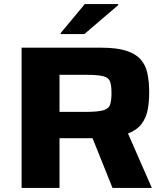

<svg xmlns="http://www.w3.org/2000/svg" viewBox="-20 -922 819 942"><path d="M86 0V-688H478Q553 -688 599.5 -673Q646 -658 670.5 -630Q695 -602 703.5 -561Q712 -520 712 -468Q712 -422 704.5 -383Q697 -344 674.5 -314Q652 -284 608 -267L725 0H532L434 -244Q430 -244 426.5 -244Q423 -244 420 -244H272V0ZM272 -373H399Q458 -373 485.5 -380.5Q513 -388 520 -408.5Q527 -429 527 -466Q527 -503 520 -522Q513 -541 486.5 -548Q460 -555 401 -555H272ZM278 -755V-760L396 -902H560V-897L394 -755Z"/></svg>

Font: Saira Expanded
Style: Bold
Weight: 700
Width: 7
Designer: Hector Gatti with collaboration of the Omnibus-Type team
Foundry: Omnibus-Type
Version: Version 1.100; ttfautohint (v1.8.3)